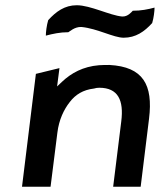

<svg xmlns="http://www.w3.org/2000/svg" viewBox="-20 -723 621 733"><path d="M487 -682C482 -677 468 -659 447 -660H446C400 -664 325 -703 273 -703C227 -703 194 -679 164 -646C158 -626 155 -600 155 -587C182 -594 209 -600 241 -600C245 -602 265 -621 290 -620H291C352 -614 414 -579 452 -579C498 -579 531 -602 561 -635C567 -655 570 -681 570 -694C544 -687 518 -682 487 -682ZM398 -475C385 -475 371 -475 358 -474C297 -469 252 -444 217 -411L198 -393L207 -463L117 -441L64 -10H173L199 -216C205 -266 224 -305 246 -333C268 -362 297 -380 339 -385C345 -387 352 -388 359 -388C431 -388 453 -340 443 -260L412 -10H517L549 -270C565 -400 526 -468 398 -475Z"/></svg>

Font: Bluebird
Style: LiObl
Weight: 300
Designer: Jasper
Foundry: Cannot Into Space Fonts
Version: Version 0.98